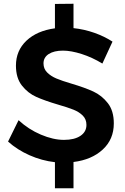

<svg xmlns="http://www.w3.org/2000/svg" viewBox="-20 -859 668 1024"><path d="M361 -413Q432 -392 477.5 -371Q523 -350 555 -309Q587 -268 587 -201Q587 -116 528 -61.5Q469 -7 372 5V145H273V6Q203 -2 137.5 -31Q72 -60 23 -104L79 -218Q132 -169 198 -141Q264 -113 321 -113Q377 -113 409 -134.5Q441 -156 441 -193Q441 -223 421.5 -242.5Q402 -262 372 -274Q342 -286 290 -301Q219 -322 174 -342Q129 -362 97 -402.5Q65 -443 65 -509Q65 -589 121 -642Q177 -695 273 -708V-838L372 -839V-709Q429 -703 483 -684Q537 -665 580 -637L526 -520Q472 -553 415.5 -571Q359 -589 316 -589Q268 -589 240 -571Q212 -553 212 -521Q212 -492 231.5 -472.5Q251 -453 280.5 -440.5Q310 -428 361 -413Z"/></svg>

Font: Montserrat Medium
Style: Regular
Weight: 500
Designer: Julieta Ulanovsky
Foundry: Julieta Ulanovsky
Version: Version 6.001